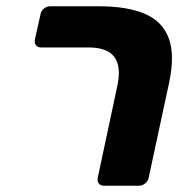

<svg xmlns="http://www.w3.org/2000/svg" viewBox="-20 -591 592 611"><path d="M311 0Q300 0 294.5 -7Q289 -14 291 -25L354 -321Q366 -379 344 -409.5Q322 -440 261 -440H111Q100 -440 94.5 -447Q89 -454 91 -465L109 -546Q111 -557 120 -564Q129 -571 139 -571H295Q385 -571 441 -547Q497 -523 517 -469.5Q537 -416 518 -327L453 -25Q451 -15 442 -7.5Q433 0 423 0Z"/></svg>

Font: Rubik
Style: Bold Italic
Weight: 700
Italic angle: -12°
Designer: Hubert and Fischer
Foundry: Hubert and Fischer
Version: Version 2.300;gftools[0.9.30]